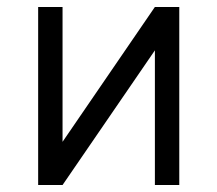

<svg xmlns="http://www.w3.org/2000/svg" viewBox="-20 -531 624 551"><path d="M89.5 0V-511H159.5V-124L424.5 -511H494.5V0H424.5V-386.5L159.5 0Z"/></svg>

Font: Overpass Light
Style: Regular
Weight: 300
Designer: Delve Withrington, Dave Bailey, Thomas Jockin
Foundry: Delve Fonts LLC
Version: Version 4.000; ttfautohint (v1.8.3)